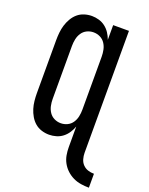

<svg xmlns="http://www.w3.org/2000/svg" viewBox="-175 -831 884 1142"><g transform="rotate(20 267.5 -260.0)"><path d="M535 223Q509 223 483.5 219Q458 215 435 204Q412 193 393 175.5Q374 158 361.5 135.5Q349 113 344.5 88Q340 63 340 37V-93Q332 -71 319.5 -52Q307 -33 289 -19Q271 -5 248.5 1.5Q226 8 204 8Q179 8 155.5 0.5Q132 -7 114 -22.5Q96 -38 83.5 -59.5Q71 -81 64 -104Q57 -127 54.5 -151.5Q52 -176 52 -200V-535Q52 -559 54.5 -583.5Q57 -608 64 -631Q71 -654 83.5 -675.5Q96 -697 114 -712.5Q132 -728 155.5 -735.5Q179 -743 204 -743Q226 -743 248.5 -736.5Q271 -730 289 -716Q307 -702 319.5 -683Q332 -664 340 -642V-735H440V37Q440 56 445.5 75.5Q451 95 464.5 109Q478 123 496.5 129Q515 135 535 135ZM246 -80Q268 -80 287.5 -89.5Q307 -99 319 -117Q331 -135 335.5 -156.5Q340 -178 340 -200V-535Q340 -557 335.5 -578.5Q331 -600 319 -618Q307 -636 287.5 -645.5Q268 -655 246 -655Q224 -655 204.5 -645.5Q185 -636 173 -618Q161 -600 156.5 -578.5Q152 -557 152 -535V-200Q152 -178 156.5 -156.5Q161 -135 173 -117Q185 -99 204.5 -89.5Q224 -80 246 -80Z"/></g></svg>

Font: Iosevka Term Curly Semibold
Style: Regular
Weight: 600
Designer: Belleve Invis
Foundry: Belleve Invis
Version: Version 32.3.0